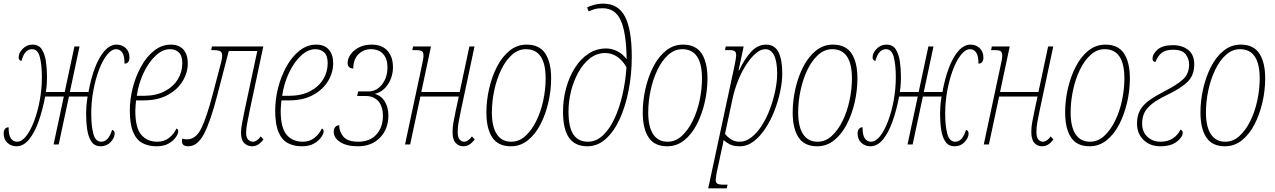

<svg xmlns="http://www.w3.org/2000/svg" viewBox="-45 -790 6975 1050"><path d="M45 10Q16 10 -4.5 -9Q-25 -28 -25 -61Q-25 -75 -18 -84.5Q-11 -94 2 -94Q2 -50 15 -32.5Q28 -15 48 -15Q74 -15 98 -45.5Q122 -76 141.5 -127.5Q161 -179 172.5 -241.5Q184 -304 184 -368Q184 -434 173 -477.5Q162 -521 130 -521Q111 -521 96.5 -506.5Q82 -492 72 -456Q57 -461 57 -476Q57 -501 79.5 -523.5Q102 -546 133 -546Q167 -546 183.5 -520.5Q200 -495 206 -455Q212 -415 212 -369Q212 -354 211 -334.5Q210 -315 206 -287H309L362 -536H390L337 -287H439Q452 -360 474 -418.5Q496 -477 526.5 -511.5Q557 -546 593 -546Q622 -546 642.5 -527Q663 -508 663 -475Q663 -461 656.5 -451.5Q650 -442 636 -442Q636 -486 623 -503.5Q610 -521 590 -521Q565 -521 540.5 -490.5Q516 -460 496.5 -408.5Q477 -357 465.5 -294.5Q454 -232 454 -168Q454 -102 465.5 -58.5Q477 -15 509 -15Q548 -15 568 -80Q582 -75 582 -60Q582 -36 560 -13Q538 10 506 10Q472 10 455 -15.5Q438 -41 432 -81Q426 -121 426 -167Q426 -187 427.5 -208.5Q429 -230 434 -262H332L276 0H248L304 -262H202Q188 -188 166 -126Q144 -64 113.5 -27Q83 10 45 10Z M811 10Q767 10 734 -7.5Q701 -25 683 -68Q665 -111 665 -185Q665 -247 681 -310Q697 -373 727 -427Q757 -481 798.5 -513.5Q840 -546 890 -546Q934 -546 958 -519Q982 -492 982 -444Q982 -393 954 -346.5Q926 -300 872 -270.5Q818 -241 740 -241H699Q698 -230 696.5 -213Q695 -196 695 -185Q695 -91 727.5 -53Q760 -15 815 -15Q853 -15 879.5 -36Q906 -57 920 -87Q930 -84 930 -72Q930 -59 916.5 -39.5Q903 -20 877 -5Q851 10 811 10ZM703 -266H740Q807 -266 854.5 -290.5Q902 -315 927 -355.5Q952 -396 952 -444Q952 -485 933 -503Q914 -521 885 -521Q844 -521 806 -485.5Q768 -450 740.5 -392Q713 -334 703 -266Z M985 10Q950 10 950 -18Q950 -24 952 -32Q965 -28 978 -28Q1026 -28 1055.5 -87.5Q1085 -147 1119 -277L1164 -448Q1170 -471 1170 -486Q1170 -506 1157 -511Q1144 -516 1124 -516H1110L1114 -536H1395L1320 -183Q1313 -148 1307 -117Q1301 -86 1301 -65Q1301 -36 1313 -25.5Q1325 -15 1338 -15Q1360 -15 1381 -44L1396 -27Q1382 -9 1367 0.5Q1352 10 1334 10Q1309 10 1291 -7Q1273 -24 1273 -65Q1273 -86 1279 -117Q1285 -148 1292 -183L1362 -511H1206L1144 -272Q1106 -125 1070.5 -57.5Q1035 10 985 10Z M1606 10Q1562 10 1529 -7.5Q1496 -25 1478 -68Q1460 -111 1460 -185Q1460 -247 1476 -310Q1492 -373 1522 -427Q1552 -481 1593.5 -513.5Q1635 -546 1685 -546Q1729 -546 1753 -519Q1777 -492 1777 -444Q1777 -393 1749 -346.5Q1721 -300 1667 -270.5Q1613 -241 1535 -241H1494Q1493 -230 1491.5 -213Q1490 -196 1490 -185Q1490 -91 1522.5 -53Q1555 -15 1610 -15Q1648 -15 1674.5 -36Q1701 -57 1715 -87Q1725 -84 1725 -72Q1725 -59 1711.5 -39.5Q1698 -20 1672 -5Q1646 10 1606 10ZM1498 -266H1535Q1602 -266 1649.5 -290.5Q1697 -315 1722 -355.5Q1747 -396 1747 -444Q1747 -485 1728 -503Q1709 -521 1680 -521Q1639 -521 1601 -485.5Q1563 -450 1535.5 -392Q1508 -334 1498 -266Z M1912 10Q1851 10 1815.5 -13Q1780 -36 1780 -70Q1780 -86 1788.5 -95.5Q1797 -105 1810 -105Q1810 -70 1833 -42.5Q1856 -15 1915 -15Q1977 -15 2013 -54Q2049 -93 2049 -157Q2049 -208 2024 -236.5Q1999 -265 1955 -265H1908L1914 -290H1969Q2014 -290 2044 -328Q2074 -366 2074 -423Q2074 -468 2050.5 -494.5Q2027 -521 1983 -521Q1943 -521 1915 -493Q1887 -465 1887 -415Q1856 -417 1856 -445Q1856 -469 1872 -492Q1888 -515 1917.5 -530.5Q1947 -546 1988 -546Q2044 -546 2074 -512.5Q2104 -479 2104 -423Q2104 -371 2077 -329.5Q2050 -288 2006 -277V-276Q2041 -266 2060 -234Q2079 -202 2079 -158Q2079 -85 2033.5 -37.5Q1988 10 1912 10Z M2489 10Q2464 10 2447 -8Q2430 -26 2430 -69Q2430 -95 2435 -122Q2440 -149 2447 -183L2464 -262H2254L2198 0H2170L2262 -431Q2266 -448 2268.5 -462.5Q2271 -477 2271 -486Q2271 -505 2261.5 -510.5Q2252 -516 2230 -516H2210L2214 -536H2312L2259 -287H2469L2522 -536H2550L2475 -183Q2468 -149 2463 -122Q2458 -95 2458 -69Q2458 -38 2469 -26.5Q2480 -15 2493 -15Q2515 -15 2536 -44L2551 -27Q2537 -9 2522 0.5Q2507 10 2489 10Z M2749 10Q2679 10 2647 -38.5Q2615 -87 2615 -175Q2615 -240 2630 -305.5Q2645 -371 2673 -425.5Q2701 -480 2742 -513Q2783 -546 2835 -546Q2905 -546 2937 -497.5Q2969 -449 2969 -361Q2969 -296 2954 -230.5Q2939 -165 2911 -110.5Q2883 -56 2842 -23Q2801 10 2749 10ZM2751 -15Q2794 -15 2828.5 -46.5Q2863 -78 2888 -129Q2913 -180 2926 -241Q2939 -302 2939 -361Q2939 -521 2831 -521Q2789 -521 2754.5 -490Q2720 -459 2695.5 -408Q2671 -357 2658 -296Q2645 -235 2645 -175Q2645 -97 2672 -56Q2699 -15 2751 -15Z M3167 10Q3100 10 3067 -36.5Q3034 -83 3034 -180Q3034 -246 3051 -308Q3068 -370 3099 -419Q3130 -468 3173.5 -496.5Q3217 -525 3270 -525Q3300 -525 3330 -510.5Q3360 -496 3382 -466Q3380 -611 3350 -678Q3320 -745 3250 -745Q3221 -745 3203 -739Q3185 -733 3174 -728L3166 -749Q3177 -756 3202 -763Q3227 -770 3255 -770Q3336 -770 3373 -699Q3410 -628 3410 -480Q3410 -385 3393 -297Q3376 -209 3344.5 -140Q3313 -71 3268 -30.5Q3223 10 3167 10ZM3170 -15Q3215 -15 3252 -49.5Q3289 -84 3316 -142.5Q3343 -201 3359.5 -273.5Q3376 -346 3381 -422Q3360 -460 3330 -480Q3300 -500 3265 -500Q3219 -500 3182 -471.5Q3145 -443 3118.5 -395.5Q3092 -348 3078 -292Q3064 -236 3064 -180Q3064 -95 3090.5 -55Q3117 -15 3170 -15Z M3604 10Q3534 10 3502 -38.5Q3470 -87 3470 -175Q3470 -240 3485 -305.5Q3500 -371 3528 -425.5Q3556 -480 3597 -513Q3638 -546 3690 -546Q3760 -546 3792 -497.5Q3824 -449 3824 -361Q3824 -296 3809 -230.5Q3794 -165 3766 -110.5Q3738 -56 3697 -23Q3656 10 3604 10ZM3606 -15Q3649 -15 3683.5 -46.5Q3718 -78 3743 -129Q3768 -180 3781 -241Q3794 -302 3794 -361Q3794 -521 3686 -521Q3644 -521 3609.5 -490Q3575 -459 3550.5 -408Q3526 -357 3513 -296Q3500 -235 3500 -175Q3500 -97 3527 -56Q3554 -15 3606 -15Z M3828 240 3972 -431Q3976 -450 3978.5 -465Q3981 -480 3981 -487Q3981 -503 3974 -509.5Q3967 -516 3940 -516H3920L3924 -536H4022L3994 -405H3997Q4029 -472 4064.5 -509Q4100 -546 4145 -546Q4191 -546 4212 -505.5Q4233 -465 4233 -388Q4233 -342 4221.5 -288.5Q4210 -235 4189.5 -182.5Q4169 -130 4140 -86.5Q4111 -43 4076 -16.5Q4041 10 4001 10Q3966 10 3945.5 -1Q3925 -12 3912 -24Q3910 -9 3907.5 2Q3905 13 3902 26L3879 133Q3875 149 3872 168.5Q3869 188 3869 195Q3869 208 3877.5 214Q3886 220 3914 220H3934L3929 240ZM4000 -15Q4034 -15 4065 -39.5Q4096 -64 4121.5 -104Q4147 -144 4165.5 -193.5Q4184 -243 4194.5 -293.5Q4205 -344 4205 -387Q4205 -455 4188 -488Q4171 -521 4140 -521Q4115 -521 4088 -498Q4061 -475 4036 -436.5Q4011 -398 3991.5 -349.5Q3972 -301 3961 -250L3920 -58Q3932 -42 3952 -28.5Q3972 -15 4000 -15Z M4424 10Q4354 10 4322 -38.5Q4290 -87 4290 -175Q4290 -240 4305 -305.5Q4320 -371 4348 -425.5Q4376 -480 4417 -513Q4458 -546 4510 -546Q4580 -546 4612 -497.5Q4644 -449 4644 -361Q4644 -296 4629 -230.5Q4614 -165 4586 -110.5Q4558 -56 4517 -23Q4476 10 4424 10ZM4426 -15Q4469 -15 4503.5 -46.5Q4538 -78 4563 -129Q4588 -180 4601 -241Q4614 -302 4614 -361Q4614 -521 4506 -521Q4464 -521 4429.5 -490Q4395 -459 4370.5 -408Q4346 -357 4333 -296Q4320 -235 4320 -175Q4320 -97 4347 -56Q4374 -15 4426 -15Z M4715 10Q4686 10 4665.5 -9Q4645 -28 4645 -61Q4645 -75 4652 -84.5Q4659 -94 4672 -94Q4672 -50 4685 -32.5Q4698 -15 4718 -15Q4744 -15 4768 -45.5Q4792 -76 4811.5 -127.5Q4831 -179 4842.5 -241.5Q4854 -304 4854 -368Q4854 -434 4843 -477.5Q4832 -521 4800 -521Q4781 -521 4766.5 -506.5Q4752 -492 4742 -456Q4727 -461 4727 -476Q4727 -501 4749.5 -523.5Q4772 -546 4803 -546Q4837 -546 4853.5 -520.5Q4870 -495 4876 -455Q4882 -415 4882 -369Q4882 -354 4881 -334.5Q4880 -315 4876 -287H4979L5032 -536H5060L5007 -287H5109Q5122 -360 5144 -418.5Q5166 -477 5196.5 -511.5Q5227 -546 5263 -546Q5292 -546 5312.5 -527Q5333 -508 5333 -475Q5333 -461 5326.5 -451.5Q5320 -442 5306 -442Q5306 -486 5293 -503.5Q5280 -521 5260 -521Q5235 -521 5210.5 -490.5Q5186 -460 5166.5 -408.5Q5147 -357 5135.5 -294.5Q5124 -232 5124 -168Q5124 -102 5135.5 -58.5Q5147 -15 5179 -15Q5218 -15 5238 -80Q5252 -75 5252 -60Q5252 -36 5230 -13Q5208 10 5176 10Q5142 10 5125 -15.5Q5108 -41 5102 -81Q5096 -121 5096 -167Q5096 -187 5097.5 -208.5Q5099 -230 5104 -262H5002L4946 0H4918L4974 -262H4872Q4858 -188 4836 -126Q4814 -64 4783.5 -27Q4753 10 4715 10Z M5654 10Q5629 10 5612 -8Q5595 -26 5595 -69Q5595 -95 5600 -122Q5605 -149 5612 -183L5629 -262H5419L5363 0H5335L5427 -431Q5431 -448 5433.5 -462.5Q5436 -477 5436 -486Q5436 -505 5426.5 -510.5Q5417 -516 5395 -516H5375L5379 -536H5477L5424 -287H5634L5687 -536H5715L5640 -183Q5633 -149 5628 -122Q5623 -95 5623 -69Q5623 -38 5634 -26.5Q5645 -15 5658 -15Q5680 -15 5701 -44L5716 -27Q5702 -9 5687 0.5Q5672 10 5654 10Z M5914 10Q5844 10 5812 -38.5Q5780 -87 5780 -175Q5780 -240 5795 -305.5Q5810 -371 5838 -425.5Q5866 -480 5907 -513Q5948 -546 6000 -546Q6070 -546 6102 -497.5Q6134 -449 6134 -361Q6134 -296 6119 -230.5Q6104 -165 6076 -110.5Q6048 -56 6007 -23Q5966 10 5914 10ZM5916 -15Q5959 -15 5993.5 -46.5Q6028 -78 6053 -129Q6078 -180 6091 -241Q6104 -302 6104 -361Q6104 -521 5996 -521Q5954 -521 5919.5 -490Q5885 -459 5860.5 -408Q5836 -357 5823 -296Q5810 -235 5810 -175Q5810 -97 5837 -56Q5864 -15 5916 -15Z M6300 10Q6245 10 6209 -24.5Q6173 -59 6173 -115Q6173 -158 6190.5 -188.5Q6208 -219 6243 -243.5Q6278 -268 6329 -294Q6390 -325 6424 -355.5Q6458 -386 6458 -438Q6458 -467 6439.5 -492.5Q6421 -518 6370 -518Q6329 -518 6307.5 -500.5Q6286 -483 6274 -451Q6258 -453 6258 -469Q6258 -495 6285.5 -519Q6313 -543 6370 -543Q6420 -543 6453 -517Q6486 -491 6486 -438Q6486 -378 6449.5 -342.5Q6413 -307 6338 -271Q6284 -245 6254.5 -221.5Q6225 -198 6213 -172.5Q6201 -147 6201 -115Q6201 -69 6230 -42Q6259 -15 6300 -15Q6341 -15 6368 -32.5Q6395 -50 6411 -81Q6415 -80 6419 -76Q6423 -72 6423 -65Q6423 -40 6390.5 -15Q6358 10 6300 10Z M6654 10Q6584 10 6552 -38.5Q6520 -87 6520 -175Q6520 -240 6535 -305.5Q6550 -371 6578 -425.5Q6606 -480 6647 -513Q6688 -546 6740 -546Q6810 -546 6842 -497.5Q6874 -449 6874 -361Q6874 -296 6859 -230.5Q6844 -165 6816 -110.5Q6788 -56 6747 -23Q6706 10 6654 10ZM6656 -15Q6699 -15 6733.5 -46.5Q6768 -78 6793 -129Q6818 -180 6831 -241Q6844 -302 6844 -361Q6844 -521 6736 -521Q6694 -521 6659.5 -490Q6625 -459 6600.5 -408Q6576 -357 6563 -296Q6550 -235 6550 -175Q6550 -97 6577 -56Q6604 -15 6656 -15Z"/></svg>

Font: Noto Serif ExtraCondensed Thin
Style: Italic
Weight: 100
Width: 2
Italic angle: -12°
Designer: Monotype Design Team
Foundry: Monotype Imaging Inc.
Version: Version 2.013